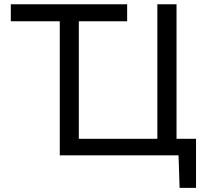

<svg xmlns="http://www.w3.org/2000/svg" viewBox="-20 -733 972 906"><path d="M827.5 153.5 822.5 0H262V-632.5H31V-713H580V-632.5H352V-78H722.5V-713H813V-78H905V153.5Z"/></svg>

Font: Commissioner
Style: Regular
Weight: 400
Designer: Kostas Bartsokas
Foundry: Kostas Bartsokas
Version: Version 1.000; ttfautohint (v1.8.3)